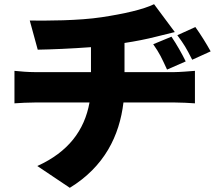

<svg xmlns="http://www.w3.org/2000/svg" viewBox="-20 -817 1040 916"><path d="M798 -642 711 -606C743 -560 750 -543 777 -485L866 -524C848 -561 823 -605 798 -642ZM912 -688 826 -649C859 -604 868 -589 897 -532L985 -572C965 -608 938 -652 912 -688ZM122 -719 160 -580C223 -581 321 -585 414 -592V-473H144C112 -473 79 -476 49 -479V-324C76 -326 115 -328 145 -328H407C383 -195 306 -92 158 -25L313 79C478 -22 550 -169 569 -328H816C845 -328 880 -326 910 -324V-479C887 -477 834 -473 813 -473H574V-612C627 -620 678 -630 725 -642C743 -646 773 -654 814 -664L715 -797C664 -772 572 -751 466 -735C355 -718 199 -718 122 -719Z"/></svg>

Font: Source Han Sans HK Heavy
Style: Regular
Weight: 900
Designer: Ryoko NISHIZUKA 西塚涼子 (kana, bopomofo & ideographs); Paul D. Hunt (Latin, Greek & Cyrillic); Sandoll Communications 산돌커뮤니
Foundry: Adobe
Version: Version 2.000;hotconv 1.0.107;makeotfexe 2.5.65593